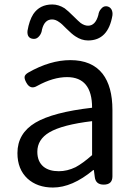

<svg xmlns="http://www.w3.org/2000/svg" viewBox="-20 -826 604 859"><path d="M217 13Q147 13 103 -27Q58 -69 58 -141Q58 -229 138 -277Q217 -324 392 -344Q392 -481 280 -481Q218 -481 147 -442Q116 -423 98 -456Q89 -472 90 -482Q91 -492 106 -501Q204 -557 295 -557Q391 -557 439 -496Q483 -439 483 -334V-167V-37Q483 0 444 0Q408 0 404 -34L400 -65H397Q303 13 217 13ZM243 -60Q281 -60 318 -78Q350 -95 392 -132V-208V-284Q259 -268 201 -234Q147 -202 147 -147Q147 -103 175 -80Q200 -60 243 -60ZM374 -645Q345 -645 318 -663Q302 -673 276 -699Q256 -720 245 -727Q229 -739 213 -739Q179 -739 168 -694Q166 -677 156 -665Q145 -651 130 -652Q100 -654 103 -688Q111 -735 129 -763Q158 -806 214 -806Q242 -806 269 -789Q284 -778 310 -752Q331 -731 341 -723Q358 -711 374 -711Q407 -711 420 -759Q422 -775 432 -786Q442 -799 456 -798Q470 -797 478 -785Q485 -773 483 -757Q464 -645 374 -645Z"/></svg>

Font: GenSenRounded TW R
Style: Regular
Weight: 400
Version: Version 1.501;PS 1;hotconv 16.6.51;makeotf.lib2.5.65220